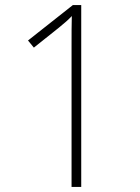

<svg xmlns="http://www.w3.org/2000/svg" viewBox="-20 -734 548 754"><path d="M299 0V-714H266L90 -575L113 -547L212 -626C234 -644 247 -655 262 -671C261 -636 261 -601 261 -550V0Z"/></svg>

Font: Noto Sans Lao UI SemCond ExtLt
Style: Regular
Weight: 200
Width: 4
Designer: Monotype Design Team
Foundry: Monotype Imaging Inc.
Version: Version 2.000